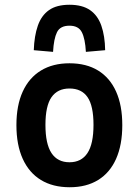

<svg xmlns="http://www.w3.org/2000/svg" viewBox="-20 -777 584 807"><path d="M273 10Q202 10 152 -20.5Q102 -51 75.5 -109.5Q49 -168 49 -251Q49 -334 75.5 -392Q102 -450 152 -480.5Q202 -511 272 -511Q343 -511 392.5 -480.5Q442 -450 468 -392Q494 -334 494 -251Q494 -168 468 -109.5Q442 -51 392.5 -20.5Q343 10 273 10ZM272 -95Q322 -95 347.5 -133.5Q373 -172 373 -252Q373 -332 348 -368.5Q323 -405 272 -405Q222 -405 196.5 -368.5Q171 -332 171 -252Q171 -172 196.5 -133.5Q222 -95 272 -95ZM203 -559 122 -566Q124 -626 139 -669Q154 -712 186 -734.5Q218 -757 272 -757Q326 -757 358.5 -734.5Q391 -712 406 -669Q421 -626 422 -566L341 -559Q338 -614 324 -641.5Q310 -669 272 -669Q233 -669 219.5 -641.5Q206 -614 203 -559Z"/></svg>

Font: Nunito Sans 7pt Condensed
Style: Bold
Weight: 700
Width: 3
Designer: Vernon Adams
Foundry: Vernon Adams
Version: Version 3.101;gftools[0.9.27]